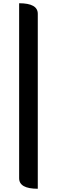

<svg xmlns="http://www.w3.org/2000/svg" viewBox="-20 -878 351 1184"><path d="M213 286Q98 286 98 221V-858Q213 -858 213 -793V286Z"/></svg>

Font: Swei Half Moon CJK SC
Style: Black
Weight: 900
Version: Version 2.071